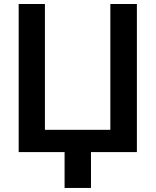

<svg xmlns="http://www.w3.org/2000/svg" viewBox="-20 -747 764 943"><path d="M71.7 0V-727.3H200.6V-109.4H522V-727.3H652.3V0ZM426.8 -88.1V176.1H297.2V-88.1Z"/></svg>

Font: InterMG SemiBold
Style: Regular
Weight: 600
Designer: Rasmus Andersson
Foundry: rsms
Version: Version 3.019;December 26, 2023;FontCreator 15.0.0.2955 64-b